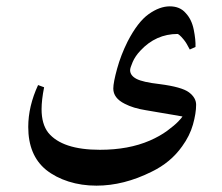

<svg xmlns="http://www.w3.org/2000/svg" viewBox="-20 -386 699 605"><path d="M598 -56Q598 -29 588 6.5Q578 42 554 75Q518 126 458 155Q370 199 284 199Q237 199 196 186Q155 173 125 149Q69 103 69 14Q69 -51 100 -118L119 -111Q111 -71 111 -42Q111 5 132 32Q176 86 295 86Q385 86 452 57Q484 43 507 26Q530 9 541.5 -3Q553 -15 555 -19L438 -39Q400 -45 373 -59Q337 -77 337 -107Q337 -126 349 -169.5Q361 -213 382 -255Q414 -317 448.5 -341.5Q483 -366 515 -366Q547 -366 565 -345Q584 -325 590.5 -292.5Q597 -260 596 -238L578 -230Q568 -250 559.5 -260.5Q551 -271 546 -275Q541 -279 540 -279Q471 -279 422 -226Q406 -209 398 -190.5Q390 -172 390 -165Q390 -148 410 -137.5Q430 -127 483 -121Q553 -112 575.5 -95Q598 -78 598 -56Z"/></svg>

Font: Mirza
Style: Regular
Weight: 400
Designer: Arabic design by Kourosh Beigpour, Latin design by Eduardo Tunni, engineering by Lasse Fister
Version: Version 1.0010g